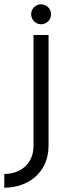

<svg xmlns="http://www.w3.org/2000/svg" viewBox="-70 -670 314 894"><path d="M75 -604C75 -578 96 -557 121 -557C147 -557 168 -578 168 -604C168 -629 146 -650 121 -650C96 -650 75 -629 75 -604ZM156 9V-507H86V9C86 95 23 140 -50 140V204C58 204 156 136 156 9Z"/></svg>

Font: LilGrotesk
Style: Regular
Weight: 400
Designer: Bastien Sozeau
Foundry: NBR — Bastien Sozeau
Version: Version 2.001